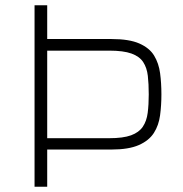

<svg xmlns="http://www.w3.org/2000/svg" viewBox="-20 -708 694 728"><path d="M111 0V-688H159V-560H403Q470 -560 508.5 -543Q547 -526 564.5 -497Q582 -468 587 -430.5Q592 -393 592 -350Q592 -309 587 -271Q582 -233 563.5 -204Q545 -175 506.5 -158Q468 -141 402 -141H159V0ZM159 -184H394Q447 -184 477 -195Q507 -206 521.5 -227.5Q536 -249 540 -280Q544 -311 544 -350Q544 -390 540.5 -420.5Q537 -451 523 -472.5Q509 -494 478.5 -505Q448 -516 394 -516H159Z"/></svg>

Font: Saira Thin ExtraLight
Style: Regular
Weight: 250
Version: Version 1.101